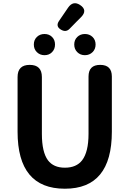

<svg xmlns="http://www.w3.org/2000/svg" viewBox="-20 -1135 788 1169"><path d="M375 14Q87 14 87 -333V-666Q87 -740 161 -740Q235 -740 235 -666V-320Q235 -209 272 -159Q306 -114 375 -114Q445 -114 480 -159Q519 -210 519 -320V-530V-669Q519 -740 590 -740Q661 -740 661 -669V-333Q661 14 375 14ZM251 -799Q223 -799 204 -818Q186 -836 186 -864Q186 -892 204.5 -910Q223 -928 251 -928Q279 -928 297 -910Q315 -892 315 -864Q315 -836 297 -817.5Q279 -799 251 -799ZM497 -799Q469 -799 450.5 -817.5Q432 -836 432 -864Q432 -892 450.5 -910Q469 -928 497 -928Q525 -928 543.5 -910Q562 -892 562 -864Q562 -836 544 -818Q525 -799 497 -799ZM352 -954Q317 -974 339 -1007L395 -1089Q425 -1132 467 -1105Q516 -1073 473 -1030L448 -1005L403 -959Q381 -937 352 -954Z"/></svg>

Font: GenSenRounded JP B
Style: Regular
Weight: 700
Version: Version 1.501;PS 1;hotconv 16.6.51;makeotf.lib2.5.65220